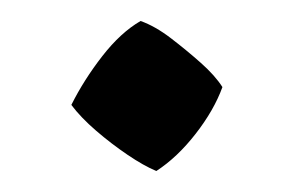

<svg xmlns="http://www.w3.org/2000/svg" viewBox="-20 -461 279 183"><path d="M129 -298Q117 -303 101.5 -313.5Q86 -324 71.5 -336.5Q57 -349 48 -361Q60 -385 77.5 -407.5Q95 -430 114 -441Q128 -436 143 -424.5Q158 -413 171.5 -401Q185 -389 192 -378Q184 -356 166.5 -333.5Q149 -311 129 -298Z"/></svg>

Font: Eczar Medium
Style: Regular
Weight: 500
Designer: Vaibhav Singh
Foundry: Rosetta Type Foundry
Version: Version 2.000